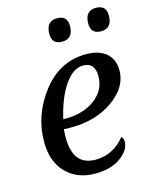

<svg xmlns="http://www.w3.org/2000/svg" viewBox="-114 -820 721 906"><g transform="rotate(-15 246.5 -367.5)"><path d="M400.9 -125Q411.1 -118.7 411.1 -100.1Q411.1 -60.1 364 -25.1Q316.9 9.8 237.8 9.8Q150.4 9.8 96.7 -45.4Q43 -100.6 43 -196.8Q43 -327.6 127.4 -436.8Q211.9 -545.9 340.8 -545.9Q404.3 -545.9 439.2 -515.6Q474.1 -485.4 474.1 -431.2Q474.1 -350.1 389.9 -290Q305.7 -230 184.1 -230H167Q158.2 -230 148.9 -231Q147 -217.3 147 -189Q147 -53.2 256.8 -53.2Q342.3 -53.2 400.9 -125ZM158.2 -276.9H168Q256.3 -276.9 313.7 -319.8Q371.1 -362.8 371.1 -431.2Q371.1 -498 313 -498Q264.6 -498 222.7 -437.3Q180.7 -376.5 158.2 -276.9ZM248.5 -631.8Q198.7 -631.8 198.7 -682.1Q198.7 -745.1 252.4 -745.1Q302.7 -745.1 302.7 -694.8Q302.7 -631.8 248.5 -631.8ZM438.5 -631.8Q388.7 -631.8 388.7 -682.1Q388.7 -745.1 442.4 -745.1Q492.7 -745.1 492.7 -694.8Q492.7 -631.8 438.5 -631.8Z"/></g></svg>

Font: Droid Serif
Style: Italic
Weight: 400
Italic angle: -12°
Designer: Monotype Design team
Foundry: Monotype Imaging Inc.
Version: Version 1.03